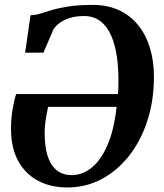

<svg xmlns="http://www.w3.org/2000/svg" viewBox="-20 -772 687 802"><path d="M85 -552 107.5 -708.5Q127.5 -708.5 148.2 -715.2Q169 -722 197 -730.2Q225 -738.5 266 -745Q307 -751.5 367.5 -751.5Q430 -751.5 477.5 -729.2Q525 -707 557.5 -666.5Q590 -626 606.5 -571.2Q623 -516.5 623 -451.5Q623 -351 595.2 -266.5Q567.5 -182 518 -119.8Q468.5 -57.5 403 -23.2Q337.5 11 261.5 11Q190.5 11 137.5 -17.8Q84.5 -46.5 55.2 -101.2Q26 -156 26 -234Q26 -277 33 -317.8Q40 -358.5 47.5 -379H472.5Q473 -384.5 473.5 -390.8Q474 -397 474.2 -403.5Q474.5 -410 474.5 -416.5Q476 -478.5 468.8 -531.2Q461.5 -584 444.5 -623Q427.5 -662 399.2 -683.5Q371 -705 331 -705Q299 -705 273.8 -697.5Q248.5 -690 231 -677.5Q213.5 -665 203.5 -650L161.5 -552ZM467 -325.5H181Q175 -298.5 170.8 -271.8Q166.5 -245 166.5 -218Q166.5 -181 172 -149Q177.5 -117 190.8 -92.5Q204 -68 226 -54.2Q248 -40.5 279.5 -40.5Q323.5 -40.5 362 -71Q400.5 -101.5 428.2 -164.2Q456 -227 467 -325.5Z"/></svg>

Font: Merriweather 48pt
Style: Bold Italic
Weight: 700
Italic angle: -7.8°
Version: Version 2.101